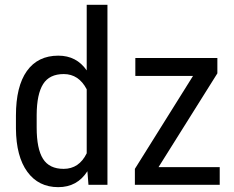

<svg xmlns="http://www.w3.org/2000/svg" viewBox="-20 -770 975 800"><path d="M46.4 -288.1Q46.4 -410.2 92 -474.1Q137.7 -538.1 223.1 -538.1Q298.8 -538.1 341.3 -476.6V-750H427.7V0H348.6L344.2 -56.6Q301.8 9.8 222.7 9.8Q140.6 9.8 94 -54Q47.4 -117.7 46.4 -233.9ZM132.8 -238.8Q132.8 -149.9 159.2 -108.2Q185.5 -66.4 245.1 -66.4Q309.6 -66.4 341.3 -131.3V-397.9Q308.1 -461.4 245.6 -461.4Q186 -461.4 159.7 -419.7Q133.3 -377.9 132.8 -291.5ZM640.6 -73.7H895.5V0H542V-66.4L784.2 -453.6H543.9V-528.3H885.7V-464.4Z"/></svg>

Font: Roboto Condensed
Style: Regular
Weight: 400
Designer: Google
Version: Version 2.001047; 2015